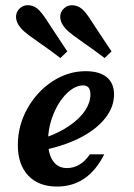

<svg xmlns="http://www.w3.org/2000/svg" viewBox="-20 -699 510 731"><path d="M47.9 -147Q47.9 -220.3 83.9 -285.1Q119.8 -349.9 179.3 -388.9Q238.8 -428 306.3 -428Q358.6 -428 386.4 -405.1Q414.2 -382.1 414.2 -339.2Q414.2 -292.6 381.9 -250.7Q349.7 -208.8 290.4 -177.3Q231.2 -145.9 151.9 -129L152.7 -175Q208.2 -194.8 246.6 -221.9Q285.1 -248.9 304.6 -279.1Q324.2 -309.2 324.2 -338.8Q324.2 -357.2 317.1 -365.6Q309.9 -373.9 296.9 -373.9Q265.5 -373.9 234.1 -343.2Q202.8 -312.5 182.9 -263Q163 -213.6 163 -161.8Q163 -113.4 181.7 -86.3Q200.4 -59.1 234.7 -59.1Q260.5 -59.1 282.4 -72.2Q304.3 -85.3 322.1 -111.3H376.9Q346 -49.9 301.1 -19.3Q256.1 11.3 197.1 11.3Q127 11.3 87.5 -30.6Q47.9 -72.6 47.9 -147ZM209.9 -478Q189.7 -493.4 170.9 -507.3Q152 -521.1 134.6 -532.9Q108.8 -550.7 89.3 -565.3Q69.8 -580 59.8 -591.7Q42.2 -611.5 41.1 -632.4Q40.1 -653.3 55.5 -667.5Q70.5 -681.2 91.7 -679Q112.8 -676.8 129.6 -659.5Q139.7 -648.9 152.7 -629.9Q165.8 -610.8 183.6 -582.9Q198.3 -561.3 209.3 -544Q220.3 -526.7 236.2 -503.3ZM378.3 -478Q358.1 -493.4 339.2 -507.1Q320.4 -520.7 303.3 -532.5Q279.4 -549.2 259 -564.4Q238.5 -579.6 228.2 -591.7Q210.6 -611.1 209.3 -632Q208.1 -652.9 223.9 -667.5Q238.1 -680.8 259.6 -678.8Q281.1 -676.8 297.9 -659.5Q307.7 -649.7 320.5 -630.6Q333.4 -611.6 351.2 -583.6Q363.3 -565.8 376.5 -545.5Q389.8 -525.2 404.6 -503.3Z"/></svg>

Font: Playfair Micro SmCond SmLight
Style: Italic
Weight: 360
Width: 4
Italic angle: -15.6°
Designer: Claus Eggers Sørensen
Foundry: Claus Eggers Sørensen
Version: Version 2.203;Glyphs 3.3 (3326)